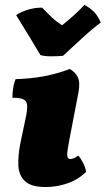

<svg xmlns="http://www.w3.org/2000/svg" viewBox="-20 -745 426 774"><path d="M164 9Q107 9 81.5 -14Q56 -37 54 -77.5Q52 -118 63 -172L82 -262Q90 -298 89.5 -317.5Q89 -337 75.5 -344Q62 -351 30 -351Q30 -369 33 -389.5Q36 -410 43 -426Q164 -429 261 -467Q283 -455 293.5 -434Q304 -413 296 -371L260 -184Q250 -133 251 -118.5Q252 -104 263 -104Q269 -104 277 -107Q285 -110 295 -118Q305 -108 315 -88.5Q325 -69 327 -52Q294 -20 251 -5.5Q208 9 164 9ZM320 -725Q344 -713 360 -696Q376 -679 386 -654Q351 -628 311 -591Q271 -554 234 -520Q212 -518 185.5 -518Q159 -518 143 -523Q121 -560 97 -599.5Q73 -639 45 -684Q65 -698 95 -706.5Q125 -715 150 -714Q170 -693 188.5 -675.5Q207 -658 230 -643Q254 -662 277.5 -683Q301 -704 320 -725Z"/></svg>

Font: Vollkorn Black
Style: Italic
Weight: 900
Italic angle: -11°
Designer: Friedrich Althausen
Foundry: Friedrich Althausen
Version: Version 5.000; ttfautohint (v1.8.3)